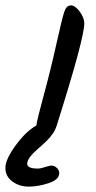

<svg xmlns="http://www.w3.org/2000/svg" viewBox="-98 -531 356 713"><path d="M122 112Q122 136 83 149Q44 162 9 162Q-26 162 -52 143Q-78 124 -78 92.5Q-78 61 -40 9Q-2 -43 37 -65Q40 -88 64.5 -177.5Q89 -267 111 -366Q133 -465 141 -488Q149 -511 165 -511Q181 -511 198 -488Q215 -465 215 -444Q215 -389 113 -66Q106 -43 92 -27Q84 -14 43.5 21Q3 56 3 77Q3 95 42 95Q53 95 69 89.5Q85 84 94.5 84Q104 84 113 92.5Q122 101 122 112Z"/></svg>

Font: Kalam
Style: Regular
Weight: 400
Designer: Lipi Raval (Devanagari and Latin), Jonny Pinhorn (Latin)
Foundry: Indian Type Foundry
Version: Version 2.001;PS 1.0;hotconv 1.0.79;makeotf.lib2.5.61930; tt